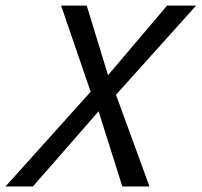

<svg xmlns="http://www.w3.org/2000/svg" viewBox="-40 -675 730 695"><path d="M-20 0 288.1 -342.8 181.2 -654.8H273.9L351.1 -402.8L564.9 -654.8H669.9L379.9 -332L501 0H402.8L316.9 -272L79.1 0Z"/></svg>

Font: IntelOne Mono
Style: Italic
Weight: 400
Italic angle: -16°
Designer: Fred Shallcrass
Foundry: Frere-Jones Type LLC
Version: Version 1.200;hotconv 1.1.0;makeotfexe 2.6.0;FJTRelease1.2